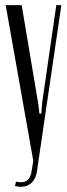

<svg xmlns="http://www.w3.org/2000/svg" viewBox="-20 -718 260 744"><path d="M64 -698.2 127.9 -317.9 132.8 -277.8H140.1L143.1 -317.9L198.2 -698.2H217.8L123 -53.2Q118.7 -24.9 102.3 -9.5Q85.9 5.9 61 5.9Q49.8 5.9 38.1 2.9L42 -14.2Q95.7 -1 103 -57.1L108.9 -95.2L2 -698.2Z"/></svg>

Font: Moniqa Narrow Heading
Style: Regular
Weight: 400
Width: 4
Designer: Rajesh Rajput
Foundry: Rajesh Rajput
Version: Version 1.000